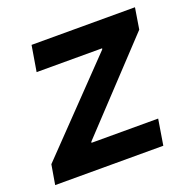

<svg xmlns="http://www.w3.org/2000/svg" viewBox="-102 -647 748 749"><g transform="rotate(-20 271.5 -272.5)"><path d="M3.9 0H452.8L470.2 -106.5H193.2L194.6 -111.2L519.5 -457.7L533.7 -545.5H104.4L86.6 -438.9H358.7L357.2 -434.3L17.8 -81.7Z"/></g></svg>

Font: TID UI Semi Bold
Style: Italic
Weight: 600
Italic angle: -9.39999°
Designer: The TID Project Authors
Foundry: Bakken & Bæck
Version: Version 1.001;hotconv 1.0.109;makeotfexe 2.5.65596